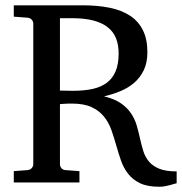

<svg xmlns="http://www.w3.org/2000/svg" viewBox="-20 -691 689 727"><path d="M429.2 -488.8Q429.2 -521 419.4 -545.7Q409.7 -570.3 388.4 -587.4Q367.2 -604.5 333.7 -613.3Q300.3 -622.1 252.9 -622.1H207V-348.1Q208 -348.1 213.9 -347.9Q219.7 -347.7 227.3 -347.7Q234.9 -347.7 242.9 -347.4Q251 -347.2 256.8 -347.2Q298.3 -347.2 330.6 -354.2Q362.8 -361.3 384.8 -377.9Q406.7 -394.5 418 -421.6Q429.2 -448.7 429.2 -488.8ZM648.9 2.9Q645.5 3.4 639.2 5.4Q632.8 7.3 624 9.8Q615.2 12.2 604.7 14.2Q594.2 16.1 583 16.1Q538.1 16.1 510.3 2.7Q482.4 -10.7 465.1 -33Q447.8 -55.2 438 -83.5Q428.2 -111.8 419.9 -141.4Q411.6 -170.9 401.6 -199.2Q391.6 -227.5 373.5 -249.8Q355.5 -272 326.7 -285.4Q297.9 -298.8 252 -298.8Q244.1 -298.8 236.3 -298.6Q228.5 -298.3 222.4 -297.9Q216.3 -297.4 211.9 -297.1Q207.5 -296.9 207 -296.9V-68.8Q207 -61.5 212.2 -54.7Q217.3 -47.9 228 -46.9L280.8 -43V0H32.2V-43L84 -46.9Q94.7 -47.9 100.3 -54.7Q106 -61.5 106 -68.8V-602.1Q106 -609.4 100.3 -616.2Q94.7 -623 84 -624L32.2 -627.9V-670.9H293Q350.1 -670.9 395.5 -661.6Q440.9 -652.3 472.7 -631.3Q504.4 -610.4 521.2 -576.4Q538.1 -542.5 538.1 -493.2Q538.1 -453.6 524.4 -425.3Q510.7 -397 488 -377.4Q465.3 -357.9 435.5 -345.7Q405.8 -333.5 374 -326.2Q414.6 -316.4 439 -299.1Q463.4 -281.7 477.5 -259.8Q491.7 -237.8 498.5 -213.1Q505.4 -188.5 510.7 -164.3Q516.1 -140.1 522.9 -118.2Q529.8 -96.2 544.2 -79.1Q558.6 -62 583.3 -52Q607.9 -42 648.9 -42Z"/></svg>

Font: BabelStone Ogham Pictish
Style: Bold Italic
Weight: 700
Italic angle: -30°
Designer: Andrew West
Foundry: BabelStone
Version: Version 1.02 March 14, 2022